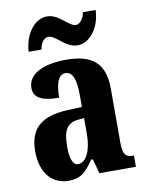

<svg xmlns="http://www.w3.org/2000/svg" viewBox="-87 -825 682 897"><g transform="rotate(-10 254.5 -377.0)"><path d="M317 -606C376 -606 425 -672 428 -754H367C364 -727 345 -701 326 -701C291 -701 256 -764 198 -764C138 -764 90 -697 86 -616H147C150 -643 166 -669 188 -669C224 -669 259 -606 317 -606ZM165 10C225 10 248 -15 286 -69H294L313 0H486V-53H483C446 -53 434 -69 434 -123V-379C434 -504 372 -549 250 -549C150 -549 69 -517 69 -447C69 -400 108 -380 189 -380C189 -449 205 -488 237 -488C272 -488 286 -449 286 -374V-319L218 -316C95 -311 35 -262 35 -153C35 -42 94 10 165 10ZM223 -59C197 -59 186 -92 186 -149C186 -221 203 -258 257 -263L287 -266V-191C287 -113 261 -59 223 -59Z"/></g></svg>

Font: Noto Serif Tamil ExtraCondensed ExtraBold
Style: Regular
Weight: 800
Width: 2
Designer: Indian Type Foundry, Tom Grace, and the Monotype Design Team
Foundry: Monotype Imaging Inc.
Version: Version 2.004